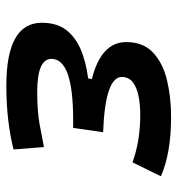

<svg xmlns="http://www.w3.org/2000/svg" viewBox="4 -572 577 626"><g transform="rotate(90 293.0 -258.5)"><path d="M258.3 9.8Q53.7 9.8 53.7 -106Q53.7 -158.7 81.5 -190.7Q109.4 -222.7 156.7 -239Q204.1 -255.4 262.7 -259.8L410.6 -305.7L396.5 -208H371.1Q320.8 -208 283.4 -203.6Q246.1 -199.2 221.2 -190.4Q196.3 -181.6 183.8 -168.2Q171.4 -154.8 171.4 -137.2Q171.4 -90.8 279.8 -90.8Q341.3 -90.8 383.5 -98.4Q425.8 -106 459 -112.8L466.8 -13.7Q425.3 -2.9 372.8 3.4Q320.3 9.8 258.3 9.8ZM227.1 -211.9 237.3 -269Q116.7 -299.3 116.7 -380.9Q116.7 -436 150.4 -468Q184.1 -500 239.7 -513.7Q295.4 -527.3 360.8 -527.3Q479 -527.3 554.2 -494.1L508.8 -401.4Q439.5 -426.8 354 -426.8Q320.3 -426.8 292.2 -421.1Q264.2 -415.5 247.3 -402.3Q230.5 -389.2 230.5 -366.7Q230.5 -339.8 275.1 -324.5Q319.8 -309.1 410.6 -305.7L396.5 -208Z"/></g></svg>

Font: Cascadia Mono Medium
Style: Italic
Weight: 500
Italic angle: -10°
Monospace: yes
Designer: Aaron Bell
Foundry: Saja Typeworks
Version: Version 2407.024